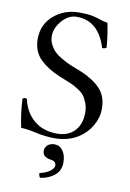

<svg xmlns="http://www.w3.org/2000/svg" viewBox="-96 -717 677 1001"><g transform="rotate(10 242.5 -216.0)"><path d="M394.5 -630.9Q402.3 -590.8 406 -564.2Q409.7 -537.6 412.6 -502Q405.3 -496.1 390.1 -496.1Q348.1 -634.3 231.9 -633.8Q189 -633.8 154.8 -594.7Q120.6 -555.7 120.6 -512.2Q120.6 -488.8 131.6 -467.5Q142.6 -446.3 157 -432.4Q171.4 -418.5 196 -404.3Q220.7 -390.1 236.1 -383.3Q251.5 -376.5 276.9 -366.7Q302.2 -356.9 307.1 -355Q370.6 -327.6 407.2 -288.6Q443.8 -249.5 443.8 -184.1Q443.8 -136.7 418.5 -93.3Q393.1 -49.8 350.1 -22.9Q297.4 9.8 226.6 9.8Q179.2 9.8 127.2 -1.7Q75.2 -13.2 46.9 -13.2Q31.7 -76.2 26.9 -165Q35.6 -169.4 37.4 -169.9Q39.1 -170.4 49.3 -168Q60.1 -119.1 86.4 -84.7Q112.8 -50.3 150.4 -33.2Q188 -16.1 234.9 -16.1Q293.9 -16.1 327.9 -52Q361.8 -87.9 361.8 -148.9Q361.8 -176.3 353 -199.2Q344.2 -222.2 333.5 -236.3Q322.8 -250.5 301.5 -264.2Q280.3 -277.8 267.3 -283.7Q254.4 -289.6 228.8 -299.6Q203.1 -309.6 195.3 -313Q163.1 -327.1 139.6 -341.6Q116.2 -356 94.7 -376.2Q73.2 -396.5 62 -424.1Q50.8 -451.7 50.8 -484.9Q50.8 -562 106.7 -610.1Q162.6 -658.2 241.2 -658.2Q284.2 -658.2 308.8 -653.3Q333.5 -648.4 353.5 -641.1Q373.5 -633.8 394.5 -630.9ZM232.9 41Q260.7 41 277.8 64.5Q294.9 87.9 294.9 127Q294.9 168.9 265.4 194.1Q235.8 219.2 189 226.1Q181.2 218.3 181.2 202.1Q216.3 194.3 236.1 179.2Q255.9 164.1 255.9 148.9Q255.9 126 225.1 123Q183.1 116.2 183.1 84Q183.1 65.9 197 53.5Q210.9 41 232.9 41Z"/></g></svg>

Font: Linux Libertine Display
Style: Regular
Weight: 400
Designer: Philipp H. Poll
Foundry: Philipp H. Poll
Version: Version 5.0.9